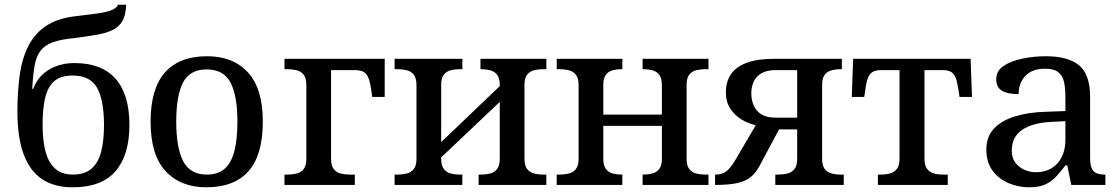

<svg xmlns="http://www.w3.org/2000/svg" viewBox="-20 -786 4741 816"><path d="M289 10Q211 10 159 -24.5Q107 -59 80.5 -130.5Q54 -202 54 -312Q54 -395 63.5 -465Q73 -535 99.5 -588.5Q126 -642 174.5 -675Q223 -708 300 -717Q346 -723 384 -727.5Q422 -732 448 -740.5Q474 -749 482 -766H516Q515 -722 500.5 -697Q486 -672 458.5 -658.5Q431 -645 390 -638Q349 -631 296 -624Q240 -619 205 -606.5Q170 -594 152 -570Q134 -546 127 -506.5Q120 -467 117 -408H121Q132 -439 155 -463.5Q178 -488 214 -503Q250 -518 296 -518Q412 -518 471 -451.5Q530 -385 530 -255Q530 -127 471 -58.5Q412 10 289 10ZM289 -44Q339 -44 368 -68.5Q397 -93 409.5 -140Q422 -187 422 -255Q422 -359 393 -412Q364 -465 289 -465Q238 -465 210.5 -441Q183 -417 172 -370.5Q161 -324 161 -255Q161 -187 174 -140Q187 -93 215.5 -68.5Q244 -44 289 -44Z M857 10Q747 10 683.5 -59Q620 -128 620 -269Q620 -409 681 -478Q742 -547 860 -547Q971 -547 1034 -478Q1097 -409 1097 -269Q1097 -128 1036.5 -59Q976 10 857 10ZM859 -44Q907 -44 935.5 -69.5Q964 -95 976.5 -145.5Q989 -196 989 -269Q989 -380 959.5 -435.5Q930 -491 858 -491Q787 -491 758 -435.5Q729 -380 729 -269Q729 -158 758.5 -101Q788 -44 859 -44Z M1189 0V-44H1202Q1222 -44 1240.5 -48.5Q1259 -53 1270.5 -67.5Q1282 -82 1282 -111V-424Q1282 -454 1270.5 -468.5Q1259 -483 1240.5 -487.5Q1222 -492 1202 -492H1189V-536H1615V-374H1562L1557 -409Q1552 -441 1544.5 -458Q1537 -475 1523.5 -481.5Q1510 -488 1487 -488H1387V-111Q1387 -82 1398.5 -67.5Q1410 -53 1427.5 -48.5Q1445 -44 1466 -44H1488V0Z M1657 0V-44H1670Q1690 -44 1708.5 -48.5Q1727 -53 1738.5 -67.5Q1750 -82 1750 -111V-424Q1750 -454 1738.5 -468.5Q1727 -483 1708.5 -487.5Q1690 -492 1670 -492H1657V-536H1945V-492H1934Q1913 -492 1895.5 -487.5Q1878 -483 1866.5 -469Q1855 -455 1855 -425V-182L2104 -420V-424Q2104 -454 2092.5 -468.5Q2081 -483 2063 -487.5Q2045 -492 2025 -492H2022V-536H2302V-492H2289Q2268 -492 2250 -487.5Q2232 -483 2220.5 -469Q2209 -455 2209 -425V-111Q2209 -82 2220.5 -67.5Q2232 -53 2250 -48.5Q2268 -44 2289 -44H2302V0H2014V-44H2025Q2045 -44 2063 -48.5Q2081 -53 2092.5 -67.5Q2104 -82 2104 -111V-353L1855 -117V-111Q1855 -82 1866.5 -67.5Q1878 -53 1895.5 -48.5Q1913 -44 1934 -44H1945V0Z M2346 0V-44H2359Q2379 -44 2397.5 -48.5Q2416 -53 2427.5 -67.5Q2439 -82 2439 -111V-424Q2439 -454 2427.5 -468.5Q2416 -483 2397.5 -487.5Q2379 -492 2359 -492H2346V-536H2625V-492H2623Q2602 -492 2584.5 -487.5Q2567 -483 2555.5 -469Q2544 -455 2544 -425V-299H2793V-424Q2793 -454 2781.5 -468.5Q2770 -483 2752 -487.5Q2734 -492 2714 -492H2711V-536H2991V-492H2978Q2957 -492 2939 -487.5Q2921 -483 2909.5 -469Q2898 -455 2898 -425V-111Q2898 -82 2909.5 -67.5Q2921 -53 2939 -48.5Q2957 -44 2978 -44H2991V0H2711V-44H2714Q2734 -44 2752 -48.5Q2770 -53 2781.5 -67.5Q2793 -82 2793 -111V-251H2544V-111Q2544 -82 2555.5 -67.5Q2567 -53 2584.5 -48.5Q2602 -44 2623 -44H2625V0Z M3019 0V-44H3022Q3049 -44 3067 -58Q3085 -72 3104 -104L3192 -254Q3163 -260 3133.5 -277Q3104 -294 3084.5 -323Q3065 -352 3065 -394Q3065 -439 3086.5 -470.5Q3108 -502 3153 -519Q3198 -536 3270 -536H3558V-492H3555Q3532 -492 3513.5 -487Q3495 -482 3484.5 -467.5Q3474 -453 3474 -425V-111Q3474 -84 3484 -69.5Q3494 -55 3512 -49.5Q3530 -44 3553 -44H3566V0H3275V-44H3286Q3308 -44 3326.5 -48.5Q3345 -53 3356.5 -67.5Q3368 -82 3368 -111V-236H3291L3209 -83Q3194 -54 3173 -35.5Q3152 -17 3116 -8.5Q3080 0 3019 0ZM3277 -286H3368V-488H3277Q3239 -488 3216 -474.5Q3193 -461 3183 -438.5Q3173 -416 3173 -390Q3173 -362 3183 -338Q3193 -314 3216 -300Q3239 -286 3277 -286Z M3711 0V-44H3723Q3745 -44 3763 -49Q3781 -54 3792 -68.5Q3803 -83 3803 -111V-488H3725Q3703 -488 3690 -481Q3677 -474 3669.5 -456.5Q3662 -439 3658 -407L3653 -374H3600L3606 -536H4105L4111 -374H4058L4053 -407Q4048 -439 4041 -456.5Q4034 -474 4021 -481Q4008 -488 3986 -488H3909V-111Q3909 -83 3920 -68.5Q3931 -54 3948.5 -49Q3966 -44 3988 -44H4008V0Z M4353 10Q4309 10 4267 -7.5Q4225 -25 4198.5 -60.5Q4172 -96 4172 -151Q4172 -204 4203.5 -238.5Q4235 -273 4292.5 -291Q4350 -309 4425 -311L4508 -314V-373Q4508 -409 4502.5 -436Q4497 -463 4478.5 -478.5Q4460 -494 4421 -494Q4367 -494 4338 -463.5Q4309 -433 4309 -386Q4262 -386 4238 -400.5Q4214 -415 4214 -449Q4214 -485 4245.5 -506Q4277 -527 4326 -537Q4375 -547 4425 -547Q4520 -547 4566.5 -508Q4613 -469 4613 -374V-116Q4613 -88 4619 -72.5Q4625 -57 4639 -50.5Q4653 -44 4675 -44H4678V0H4533L4516 -83H4508Q4487 -55 4467 -34Q4447 -13 4421 -1.5Q4395 10 4353 10ZM4383 -54Q4421 -54 4449 -71Q4477 -88 4492.5 -119Q4508 -150 4508 -191V-271L4448 -268Q4368 -264 4324 -234Q4280 -204 4280 -146Q4280 -115 4295 -95Q4310 -75 4333.5 -64.5Q4357 -54 4383 -54Z"/></svg>

Font: ET Text
Style: Regular
Weight: 470
Designer: Monotype Design Team
Foundry: Monotype Imaging Inc.
Version: Version 2.009